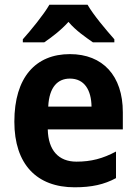

<svg xmlns="http://www.w3.org/2000/svg" viewBox="-20 -786 580 816"><path d="M352 -766H190C166 -724 111 -657 77 -619V-606H168C197 -626 238 -656 271 -693C302 -656 345 -627 375 -606H466V-619C430 -660 378 -721 352 -766ZM277 -556C132 -556 41 -458 41 -269C41 -87 137 10 297 10C370 10 423 -2 473 -29V-142C417 -112 367 -99 305 -99C229 -99 185 -147 183 -236H502V-309C502 -464 417 -556 277 -556ZM277 -452C339 -452 368 -403 369 -333H185C189 -417 226 -452 277 -452Z"/></svg>

Font: Noto Sans Malayalam SemiCondensed
Style: Bold
Weight: 700
Width: 4
Designer: Jelle Bosma - Monotype Design Team
Foundry: Monotype Imaging Inc.
Version: Version 2.104